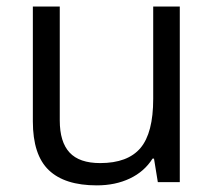

<svg xmlns="http://www.w3.org/2000/svg" viewBox="-20 -555 654 585"><path d="M162.1 -535.2V-188Q162.1 -122.6 191.9 -90.3Q221.7 -58.1 285.2 -58.1Q369.1 -58.1 408 -104Q446.8 -149.9 446.8 -253.9V-535.2H527.8V0H460.9L449.2 -71.8H444.8Q419.9 -32.2 375.7 -11.2Q331.5 9.8 274.9 9.8Q177.2 9.8 128.7 -36.6Q80.1 -83 80.1 -185.1V-535.2Z"/></svg>

Font: f02537652
Style: Regular
Weight: 400
Foundry: Ascender Corporation
Version: Version 1.10